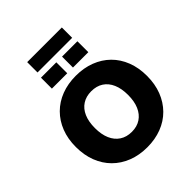

<svg xmlns="http://www.w3.org/2000/svg" viewBox="-276 -1200 1379 1379"><g transform="rotate(-45 413.5 -510.5)"><path d="M414 11Q333 11 266.5 -15Q200 -41 152 -89Q104 -137 78 -204Q52 -271 52 -354Q52 -436 78 -502.5Q104 -569 152 -617Q200 -665 266.5 -690.5Q333 -716 414 -716Q494 -716 560.5 -690.5Q627 -665 675 -617.5Q723 -570 749 -503Q775 -436 775 -354Q775 -271 749 -204Q723 -137 675 -88.5Q627 -40 560.5 -14.5Q494 11 414 11ZM414 -146Q467 -146 504.5 -171Q542 -196 562 -242Q582 -288 582 -353Q582 -418 562 -464Q542 -510 504.5 -534.5Q467 -559 413 -559Q361 -559 323 -534.5Q285 -510 265 -464Q245 -418 245 -353Q245 -288 265 -242Q285 -196 323 -171Q361 -146 414 -146ZM236 -927V-1032H588V-927ZM227 -772V-883H383V-772ZM441 -772V-883H597V-772Z"/></g></svg>

Font: Nunito Sans 10pt Black
Style: Regular
Weight: 900
Designer: Vernon Adams
Foundry: Vernon Adams
Version: Version 3.101;gftools[0.9.27]